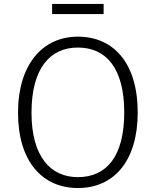

<svg xmlns="http://www.w3.org/2000/svg" viewBox="-20 -937 786 969"><path d="M503 -866V-917H243V-866ZM373 -752C195 -752 71 -612 71 -368C71 -122 194 12 373 12C556 12 675 -126 675 -369C675 -619 553 -752 373 -752ZM373 -697C515 -697 607 -594 607 -369C607 -147 517 -43 373 -43C235 -43 139 -147 139 -368C139 -593 233 -697 373 -697Z"/></svg>

Font: Glow Sans SC Normal
Style: Regular
Weight: 400
Designer: Ryoko NISHIZUKA (kana, bopomofo & ideographs); Paul D. Hunt (Latin, Greek & Cyrillic); Sandoll Communications, Soo-young
Version: Version 0.93